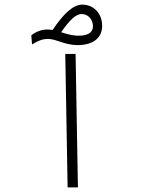

<svg xmlns="http://www.w3.org/2000/svg" viewBox="-20 -816 626 836"><path d="M318.4 -619.6C379.4 -619.6 424.8 -646.5 424.8 -703.6C424.8 -759.3 385.7 -795.9 338.9 -795.9C297.9 -795.9 255.9 -755.4 209 -685.5C201.7 -686.5 193.8 -687.5 186 -687.5C158.7 -687.5 134.8 -676.8 116.2 -662.1L119.6 -622.6C144.5 -637.7 163.1 -646.5 189.9 -646.5C224.6 -646.5 261.2 -619.6 318.4 -619.6ZM274.4 0H319.3L309.1 -581.1H264.2ZM246.1 -675.8C279.8 -723.6 307.6 -754.9 335.9 -754.9C365.2 -754.9 384.8 -729 384.8 -701.7C384.8 -673.8 360.8 -660.6 323.2 -660.6C293.5 -660.6 269 -668.5 246.1 -675.8Z"/></svg>

Font: Cascadia Code PL ExtraLight
Style: Regular
Weight: 200
Monospace: yes
Designer: Aaron Bell
Foundry: Saja Typeworks
Version: Version 2404.023